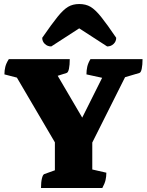

<svg xmlns="http://www.w3.org/2000/svg" viewBox="-20 -935 731 955"><path d="M184 0Q184 -29 188.5 -47.5Q193 -66 200 -69L253 -88V-227L64 -549L2 -565Q2 -585 6.5 -603Q11 -621 24 -641H327Q327 -612 323 -593Q319 -574 311 -572L267 -558L389 -350L488 -548L410 -565Q410 -585 414 -603Q418 -621 430 -641H689Q689 -612 685 -593Q681 -574 673 -572L602 -551L439 -226V-92L509 -76Q509 -57 505 -39.5Q501 -22 489 0ZM374 -915Q407 -915 430.5 -901Q454 -887 483 -851Q512 -815 558 -747Q558 -729 545 -716.5Q532 -704 513 -704L374 -794L235 -704Q216 -704 203 -716.5Q190 -729 190 -747Q237 -815 266 -851Q295 -887 318.5 -901Q342 -915 374 -915Z"/></svg>

Font: Petrona Black
Style: Regular
Weight: 900
Designer: Ringo R. Seeber
Foundry: Ringo R. Seeber
Version: Version 2.001; ttfautohint (v1.8.3)